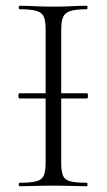

<svg xmlns="http://www.w3.org/2000/svg" viewBox="-20 -645 370 665"><path d="M48 -304Q45 -304 44 -308.5Q43 -313 44 -317.5Q45 -322 48 -322H281Q284 -322 284.5 -317.5Q285 -313 284.5 -308.5Q284 -304 281 -304ZM192 -81Q192 -52 198 -37Q204 -22 223.5 -17Q243 -12 281 -12Q283 -12 283 -6Q283 0 281 0Q257 0 228 -1Q199 -2 164 -2Q131 -2 101.5 -1Q72 0 48 0Q45 0 45 -6Q45 -12 48 -12Q86 -12 105.5 -17Q125 -22 131.5 -37Q138 -52 138 -81V-544Q138 -573 131.5 -587.5Q125 -602 105.5 -607.5Q86 -613 48 -613Q45 -613 45 -619Q45 -625 48 -625Q72 -625 101.5 -623.5Q131 -622 164 -622Q199 -622 228.5 -623.5Q258 -625 281 -625Q283 -625 283 -619Q283 -613 281 -613Q243 -613 224 -607Q205 -601 198.5 -586Q192 -571 192 -542Z"/></svg>

Font: Cormorant Light Light
Style: Regular
Weight: 300
Version: Version 4.000